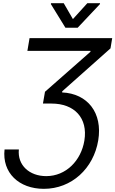

<svg xmlns="http://www.w3.org/2000/svg" viewBox="-20 -966 722 1201"><path d="M98 -31.2H8.5C-7.8 114.7 98.4 215.2 254.3 215.2C427.9 215.2 565.3 88.1 594.5 -88.1C622.9 -259.2 528.8 -380.7 368.6 -387.8L369.3 -394.9L671.2 -663.4L681.8 -727.3H164.8L151.3 -647.7H546.2L545.5 -642L261.4 -392L248.6 -318.2H302.6C445.3 -318.2 530.9 -228.3 507.8 -86.6C487.2 39.1 392.4 135.7 269.2 135.7C164.4 135.7 88.1 67.8 98 -31.2ZM298.3 -940.3 389.2 -792.6H465.9L605.1 -940.3L605.8 -946H526.3L436.1 -846.6L378.6 -946H299Z"/></svg>

Font: Magic Ui Pro
Style: Italic
Weight: 400
Italic angle: -9.39999°
Designer: Stefan Endress, Andreas Faust
Version: Version 1.000;FEAKit 1.0